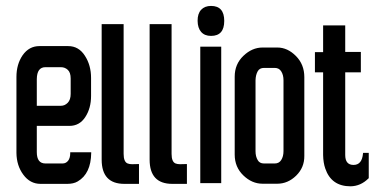

<svg xmlns="http://www.w3.org/2000/svg" viewBox="-20 -633 1290 661"><path d="M294 -108.7V-106.2Q293.5 -70.7 281.9 -46.2Q270.3 -21.7 247.5 -8.4Q240.1 -4 231 -2Q221.8 0 212 0H119.6Q83.5 0 60.3 -31.6Q37.1 -62.7 36.6 -106.7V-368.1Q36.6 -411.6 57.8 -442.7Q80 -474.3 115.6 -474.3H214.9Q251 -474.3 272.2 -441.2Q293.5 -408.6 293.5 -364.6V-302.9Q293.5 -260.4 273.7 -230.2Q254 -199.6 218.9 -199.6H106.7V-109.2Q106.7 -70.2 136.4 -70.2H195.2Q207 -70.2 214.4 -79.5Q221.8 -88.9 221.8 -106.2V-108.7H224.3H291.5ZM189.7 -401.7H136.4Q107.2 -401.7 106.7 -360.7V-268.8H189.7Q203.1 -268.8 213.2 -279.2Q223.3 -289.5 223.3 -309.8V-362.6Q223.3 -383.4 213.4 -392.5Q203.6 -401.7 189.7 -401.7Z M405.6 -103.3Q405.6 -75.6 419.5 -70.2Q425.9 -67.7 434.8 -67.7Q444.2 -67.7 456 -68.2H458.5V-65.7V-2.5V0H456H408.1Q330 0 330 -83.5V-547.9V-549.9H332.5H403.2H405.6V-547.9Z M570.7 -103.3Q570.7 -75.6 584.5 -70.2Q590.9 -67.7 599.8 -67.7Q609.2 -67.7 621 -68.2H623.5V-65.7V-2.5V0H621H573.1Q495.1 0 495.1 -83.5V-547.9V-549.9H497.5H568.2H570.7V-547.9Z M706.5 -612.6Q752 -612.6 752 -561Q752 -509.4 706.5 -509.4Q684.3 -509.4 672.4 -523.2Q660.6 -536.6 660.3 -561.3Q660.1 -586 672.4 -599.3Q684.8 -612.6 706.5 -612.6ZM741.6 -2.5H739.1H671.9H669.5V-4.9V-469.9V-472.3H671.9H739.1H741.6V-469.9V-4.9Z M1027.7 -367.6V-96.3Q1028.2 -56.3 999.5 -28.2Q985.2 -14.3 968.9 -7.4Q952.6 -0.5 934.8 -0.5H883.9Q847.3 -0.5 817.7 -29.2Q788 -57.8 788 -100.8V-369.1Q788 -412.1 817.9 -440.7Q847.8 -469.4 883.9 -469.4H934.8Q969.9 -469.4 998.8 -440.2Q1027.7 -411.1 1027.7 -367.6ZM948.1 -82Q956 -94.4 956 -112.6V-356.7Q956 -375 948.1 -387.4Q940.7 -399.2 925.9 -399.2H888.8Q873.5 -399.2 867.1 -387.4Q860.2 -375 859.7 -356.7V-112.6Q859.7 -94.4 867.1 -82Q873.5 -70.2 888.8 -70.2H925.9Q940.7 -70.2 948.1 -82Z M1168.5 -383.9V-99.3Q1168.5 -65.2 1197.1 -65.2Q1226.3 -65.2 1229.7 -104.7L1230.2 -106.7H1232.2H1247H1249.5V-104.2V-20.3V-19.3L1248.5 -18.8Q1221.8 7.9 1186.8 8.4Q1120.6 8.4 1099.8 -52.9Q1092.9 -72.6 1092.4 -99.3V-383.9H1066.7H1064.2V-386.4V-451.1V-453.6H1066.7H1092.4V-543V-545.5H1094.9H1166H1168.5V-543V-454.1H1219.9H1222.3V-451.6V-386.4V-383.9H1219.9Z"/></svg>

Font: RIT Uroob
Style: 

Weight: 700
Designer: Hussain K H
Foundry: RIT
Version: 2.1.1